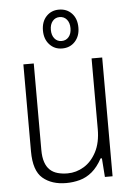

<svg xmlns="http://www.w3.org/2000/svg" viewBox="-54 -794 586 847"><g transform="rotate(-5 239.0 -370.5)"><path d="M205 12Q141 12 101.5 -21.5Q62 -55 62 -141V-526H108V-143Q108 -111 115.5 -89Q123 -67 137 -54Q151 -41 171 -35.5Q191 -30 215 -30Q253 -30 287 -50.5Q321 -71 342.5 -112Q364 -153 364 -213V-526H411V0H377L371 -83H365Q345 -46 320 -25Q295 -4 265.5 4Q236 12 205 12ZM239 -581Q205 -581 183 -605Q161 -629 161 -667Q161 -706 183 -729.5Q205 -753 239 -753Q274 -753 296 -729.5Q318 -706 318 -667Q318 -629 296 -605Q274 -581 239 -581ZM239 -614Q259 -614 271 -628.5Q283 -643 283 -667Q283 -691 271 -705.5Q259 -720 239 -720Q220 -720 208 -705.5Q196 -691 196 -667Q196 -643 208 -628.5Q220 -614 239 -614Z"/></g></svg>

Font: Archivo SemiCondensed Thin
Style: Regular
Weight: 250
Width: 4
Designer: Hector Gatti
Foundry: Omnibus-Type
Version: Version 2.001